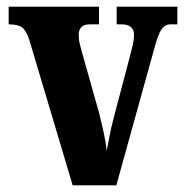

<svg xmlns="http://www.w3.org/2000/svg" viewBox="-20 -556 552 576"><path d="M68 -436Q59 -464 46.5 -473.5Q34 -483 6 -483V-536H277V-483H251Q232 -483 224 -474.5Q216 -466 216 -452Q216 -439 218.5 -427.5Q221 -416 224 -406L277 -218Q285 -186 291.5 -156.5Q298 -127 300 -103Q304 -122 308.5 -147Q313 -172 320 -198L371 -392Q376 -411 379 -424Q382 -437 382 -453Q382 -466 373 -474.5Q364 -483 345 -483H330V-536H512V-483H492Q475 -483 464.5 -468Q454 -453 443 -411L329 0H198Z"/></svg>

Font: Noto Serif Khmer ExtraCondensed ExtraBold
Style: Regular
Weight: 800
Width: 2
Designer: Danh Hong and the Monotype Design Team
Foundry: Monotype Imaging Inc.
Version: Version 2.004; ttfautohint (v1.8.4.7-5d5b)